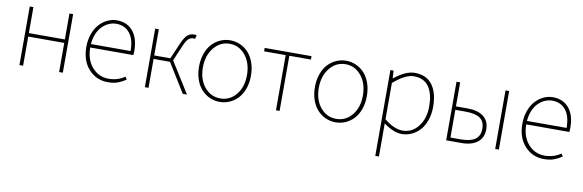

<svg xmlns="http://www.w3.org/2000/svg" viewBox="-50 -906 4682 1543"><g transform="rotate(10 2291.0 -134.0)"><path d="M96.2 0V-478H126V-266.1H419.9V-478H450.2V0H419.9V-237.8H126V0Z M805.7 -461.9Q775.4 -461.9 746.6 -449.5Q717.8 -437 693.4 -413.3Q668.9 -389.6 652.6 -351.6Q636.2 -313.5 632.8 -266.1H956.1Q956.1 -362.3 915.5 -412.1Q875 -461.9 805.7 -461.9ZM817.9 12.2Q725.1 12.2 662.6 -55.9Q600.1 -124 600.1 -237.8Q600.1 -294.4 617.2 -342.5Q634.3 -390.6 663.1 -422.6Q691.9 -454.6 728.8 -472.4Q765.6 -490.2 805.7 -490.2Q889.2 -490.2 937.5 -432.6Q985.8 -375 985.8 -270Q985.8 -250 983.9 -237.8H631.8Q632.3 -138.2 685.8 -77.1Q739.3 -16.1 819.8 -16.1Q894.5 -16.1 951.7 -56.2L965.8 -34.2Q932.1 -11.7 899.2 0.2Q866.2 12.2 817.9 12.2Z M1119.6 0V-478H1149.4V-264.2H1281.2L1333.5 -386.2Q1359.4 -446.8 1382.3 -466.3Q1405.3 -485.8 1437.5 -485.8Q1449.7 -485.8 1457.5 -481.9L1449.2 -452.1Q1443.4 -454.1 1435.5 -454.1Q1413.6 -454.1 1396.5 -439.2Q1379.4 -424.3 1359.4 -377.9L1305.7 -252L1463.4 0H1429.2L1283.2 -235.8H1149.4V0Z M1519.5 -237.8Q1519.5 -296.4 1536.6 -344.7Q1553.7 -393.1 1582.8 -424.6Q1611.8 -456.1 1650.1 -473.1Q1688.5 -490.2 1731.4 -490.2Q1774.4 -490.2 1812.7 -473.1Q1851.1 -456.1 1880.1 -424.6Q1909.2 -393.1 1926.3 -344.7Q1943.4 -296.4 1943.4 -237.8Q1943.4 -180.2 1926.3 -132.3Q1909.2 -84.5 1880.1 -53.2Q1851.1 -22 1812.7 -4.9Q1774.4 12.2 1731.4 12.2Q1688.5 12.2 1650.1 -4.9Q1611.8 -22 1582.8 -53.2Q1553.7 -84.5 1536.6 -132.3Q1519.5 -180.2 1519.5 -237.8ZM1911.1 -237.8Q1911.1 -335.9 1859.9 -398.9Q1808.6 -461.9 1731.4 -461.9Q1654.3 -461.9 1602.8 -398.9Q1551.3 -335.9 1551.3 -237.8Q1551.3 -140.1 1602.5 -78.1Q1653.8 -16.1 1731.4 -16.1Q1809.1 -16.1 1860.1 -78.1Q1911.1 -140.1 1911.1 -237.8Z M2189.5 0V-450.2H2013.2V-478H2395.5V-450.2H2219.2V0Z M2465.3 -237.8Q2465.3 -296.4 2482.4 -344.7Q2499.5 -393.1 2528.6 -424.6Q2557.6 -456.1 2595.9 -473.1Q2634.3 -490.2 2677.2 -490.2Q2720.2 -490.2 2758.5 -473.1Q2796.9 -456.1 2825.9 -424.6Q2855 -393.1 2872.1 -344.7Q2889.2 -296.4 2889.2 -237.8Q2889.2 -180.2 2872.1 -132.3Q2855 -84.5 2825.9 -53.2Q2796.9 -22 2758.5 -4.9Q2720.2 12.2 2677.2 12.2Q2634.3 12.2 2595.9 -4.9Q2557.6 -22 2528.6 -53.2Q2499.5 -84.5 2482.4 -132.3Q2465.3 -180.2 2465.3 -237.8ZM2856.9 -237.8Q2856.9 -335.9 2805.7 -398.9Q2754.4 -461.9 2677.2 -461.9Q2600.1 -461.9 2548.6 -398.9Q2497.1 -335.9 2497.1 -237.8Q2497.1 -140.1 2548.3 -78.1Q2599.6 -16.1 2677.2 -16.1Q2754.9 -16.1 2805.9 -78.1Q2856.9 -140.1 2856.9 -237.8Z M3039.1 222.2V-478H3064.9L3068.8 -416H3070.8Q3164.1 -490.2 3236.8 -490.2Q3332 -490.2 3380.4 -425.3Q3428.7 -360.4 3428.7 -246.1Q3428.7 -187 3411.6 -137.7Q3394.5 -88.4 3365.5 -55.9Q3336.4 -23.4 3298.1 -5.6Q3259.8 12.2 3216.8 12.2Q3150.4 12.2 3068.8 -47.9V222.2ZM3218.8 -16.1Q3296.9 -16.1 3346.9 -80.8Q3397 -145.5 3397 -246.1Q3397 -293.5 3387.9 -331.5Q3378.9 -369.6 3360.4 -399.4Q3341.8 -429.2 3309.8 -445.6Q3277.8 -461.9 3234.9 -461.9Q3165 -461.9 3068.8 -377.9V-82Q3148.9 -16.1 3218.8 -16.1Z M3578.6 0V-478H3608.4V-282.2H3702.6Q3787.6 -282.2 3834 -246.3Q3880.4 -210.4 3880.4 -142.1Q3880.4 -73.7 3833.7 -36.9Q3787.1 0 3702.6 0ZM3608.4 -27.8H3692.4Q3771.5 -27.8 3810.1 -55.4Q3848.6 -83 3848.6 -142.1Q3848.6 -200.7 3810.3 -227.3Q3772 -253.9 3692.4 -253.9H3608.4ZM3978.5 0V-478H4008.3V0Z M4363.8 -461.9Q4333.5 -461.9 4304.7 -449.5Q4275.9 -437 4251.5 -413.3Q4227.1 -389.6 4210.7 -351.6Q4194.3 -313.5 4190.9 -266.1H4514.2Q4514.2 -362.3 4473.6 -412.1Q4433.1 -461.9 4363.8 -461.9ZM4376 12.2Q4283.2 12.2 4220.7 -55.9Q4158.2 -124 4158.2 -237.8Q4158.2 -294.4 4175.3 -342.5Q4192.4 -390.6 4221.2 -422.6Q4250 -454.6 4286.9 -472.4Q4323.7 -490.2 4363.8 -490.2Q4447.3 -490.2 4495.6 -432.6Q4543.9 -375 4543.9 -270Q4543.9 -250 4542 -237.8H4189.9Q4190.4 -138.2 4243.9 -77.1Q4297.4 -16.1 4377.9 -16.1Q4452.6 -16.1 4509.8 -56.2L4523.9 -34.2Q4490.2 -11.7 4457.3 0.2Q4424.3 12.2 4376 12.2Z"/></g></svg>

Font: Source Sans 3 ExtraLight
Style: Regular
Weight: 200
Designer: Paul D. Hunt
Foundry: Adobe
Version: Version 3.052;hotconv 1.1.0;makeotfexe 2.6.0